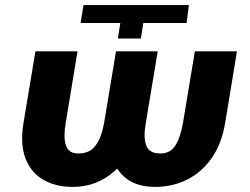

<svg xmlns="http://www.w3.org/2000/svg" viewBox="-20 -732 994 762"><path d="M457.5 -640.6H299.8L311.5 -711.9H729.5L720.7 -640.6H548.8L539.1 -579.1H447.8ZM440.4 -528.3H576.2L529.3 -243.7Q508.3 -120.1 437 -55.2Q365.7 9.8 269 9.8Q199.7 9.8 150.6 -19.3Q101.6 -48.3 80.6 -104.7Q59.6 -161.1 73.2 -243.7L120.6 -528.3H287.6L240.7 -243.7Q231 -188 241.5 -155.3Q252 -122.6 291 -123Q335.4 -122.6 358.9 -153.8Q382.3 -185.1 393.1 -243.7ZM753.4 -528.3H920.4L873.5 -243.7Q859.9 -161.6 820.3 -105Q780.8 -48.3 722.7 -19.3Q664.6 9.8 594.7 9.8Q498 9.8 450.4 -55.2Q402.8 -120.1 423.8 -243.7L471.7 -528.3H606L558.6 -243.7Q548.3 -185.1 560.8 -153.8Q573.2 -122.6 616.2 -123Q655.3 -122.6 675.5 -153.8Q695.8 -185.1 706.1 -243.7Z"/></svg>

Font: Inter Tight ExtraBold
Style: Italic
Weight: 800
Italic angle: -9.39999°
Designer: Rasmus Andersson
Foundry: rsms
Version: Version 3.004